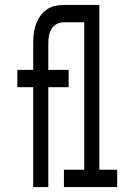

<svg xmlns="http://www.w3.org/2000/svg" viewBox="-20 -755 540 775"><path d="M114 0V-403H50V-473H114V-580Q114 -599 116 -617.5Q118 -636 124 -654Q130 -672 140.5 -687.5Q151 -703 166 -714.5Q181 -726 199 -730.5Q217 -735 236 -735H310V-665H236Q221 -665 208 -657.5Q195 -650 187.5 -637.5Q180 -625 177.5 -610Q175 -595 175 -580V-473H257V-403H175V0ZM238 0V-70H320V-665H247V-735H381V-70H453V0Z"/></svg>

Font: Iosevka NFM
Style: Regular
Weight: 400
Monospace: yes
Designer: Belleve Invis
Foundry: Belleve Invis
Version: Version 29.0.4; ttfautohint (v1.8.4);Nerd Fonts 3.3.0